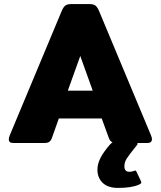

<svg xmlns="http://www.w3.org/2000/svg" viewBox="-20 -700 787 940"><path d="M724 -19Q724 -10 718.5 -5Q713 0 703 0H652Q656 5 650 11Q612 58 600.5 76Q589 94 589 114Q589 141 613 141Q627 141 635 137Q641 135 642 135Q646 135 649 142L670 187Q672 191 672 193Q672 199 660 204Q625 220 558 220Q508 220 482.5 195Q457 170 457 131Q457 103 471.5 74Q486 45 518 8Q528 -2 531 -3Q519 -8 513 -24L478 -120H268L234 -24Q229 -11 221 -5.5Q213 0 198 0H44Q23 0 23 -18Q23 -26 28 -38L282 -646Q290 -665 299.5 -672.5Q309 -680 328 -680H419Q438 -680 447.5 -672.5Q457 -665 465 -646L719 -38Q724 -26 724 -19ZM434 -256 373 -426 312 -256Z"/></svg>

Font: Mitr SemiBold
Style: Regular
Weight: 600
Designer: Thanarat Vachiruckul
Foundry: Cadson Demak
Version: Version 1.003